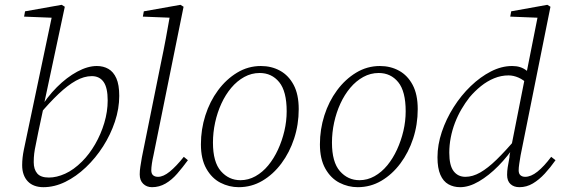

<svg xmlns="http://www.w3.org/2000/svg" viewBox="-20 -764 2328 797"><path d="M160 13Q140 13 123.5 7Q107 1 95.5 -11Q84 -23 78 -40Q72 -57 72 -78Q72 -109 79 -142.5Q86 -176 94 -214L197 -703L206 -690L80 -695L84 -717L236 -744L249 -736L163 -333L162 -324L139 -216Q133 -184 128.5 -163.5Q124 -143 122 -126.5Q120 -110 120 -91Q120 -61 134.5 -44Q149 -27 183 -27Q215 -27 250.5 -43Q286 -59 321 -94Q351 -124 375 -165.5Q399 -207 413 -254Q427 -301 427 -347Q427 -400 410 -424Q393 -448 361 -448Q329 -448 295 -429Q261 -410 223 -374Q185 -338 143 -288L135 -306H142Q175 -361 216 -402Q257 -443 300.5 -466.5Q344 -490 382 -490Q409 -490 430 -478Q451 -466 463 -439Q475 -412 475 -366Q475 -313 457 -259Q439 -205 408 -156.5Q377 -108 336.5 -69.5Q296 -31 251 -9Q206 13 160 13Z M611 13Q589 13 574.5 -1Q560 -15 560 -40Q560 -56 562.5 -71.5Q565 -87 569 -111L648 -502Q659 -554 668.5 -605Q678 -656 687 -708L699 -690L573 -695L577 -717L729 -744L742 -736L617 -119Q613 -102 610.5 -85Q608 -68 608 -57Q608 -43 615.5 -36.5Q623 -30 636 -30Q658 -30 684.5 -51.5Q711 -73 743 -113L760 -99Q738 -69 715.5 -43Q693 -17 667 -2Q641 13 611 13Z M971 13Q931 13 895 -5.5Q859 -24 836.5 -64Q814 -104 814 -165Q814 -227 832.5 -285Q851 -343 885 -389Q919 -435 964.5 -462.5Q1010 -490 1063 -490Q1107 -490 1142.5 -470.5Q1178 -451 1199 -411.5Q1220 -372 1220 -311Q1220 -247 1201 -189Q1182 -131 1148 -85.5Q1114 -40 1069 -13.5Q1024 13 971 13ZM978 -16Q1011 -16 1040.5 -32.5Q1070 -49 1093.5 -77.5Q1117 -106 1134 -143Q1151 -180 1160.5 -220.5Q1170 -261 1170 -302Q1170 -385 1139 -423Q1108 -461 1058 -461Q1024 -461 994 -444.5Q964 -428 940 -399.5Q916 -371 899 -334Q882 -297 873 -255.5Q864 -214 864 -172Q864 -91 897 -53.5Q930 -16 978 -16Z M1465 13Q1425 13 1389 -5.5Q1353 -24 1330.5 -64Q1308 -104 1308 -165Q1308 -227 1326.5 -285Q1345 -343 1379 -389Q1413 -435 1458.5 -462.5Q1504 -490 1557 -490Q1601 -490 1636.5 -470.5Q1672 -451 1693 -411.5Q1714 -372 1714 -311Q1714 -247 1695 -189Q1676 -131 1642 -85.5Q1608 -40 1563 -13.5Q1518 13 1465 13ZM1472 -16Q1505 -16 1534.5 -32.5Q1564 -49 1587.5 -77.5Q1611 -106 1628 -143Q1645 -180 1654.5 -220.5Q1664 -261 1664 -302Q1664 -385 1633 -423Q1602 -461 1552 -461Q1518 -461 1488 -444.5Q1458 -428 1434 -399.5Q1410 -371 1393 -334Q1376 -297 1367 -255.5Q1358 -214 1358 -172Q1358 -91 1391 -53.5Q1424 -16 1472 -16Z M1890 13Q1863 13 1841.5 1Q1820 -11 1808 -38.5Q1796 -66 1796 -111Q1796 -163 1814 -216.5Q1832 -270 1863 -319Q1894 -368 1934 -406.5Q1974 -445 2018 -467.5Q2062 -490 2106 -490Q2124 -490 2138.5 -485.5Q2153 -481 2166 -471Q2179 -461 2192 -445L2173 -413Q2153 -433 2132 -442Q2111 -451 2091 -451Q2060 -451 2031 -439Q2002 -427 1976.5 -406.5Q1951 -386 1929 -360Q1911 -337 1895.5 -310.5Q1880 -284 1868.5 -254Q1857 -224 1851 -192.5Q1845 -161 1845 -130Q1845 -77 1863 -53.5Q1881 -30 1912 -30Q1942 -30 1973.5 -48Q2005 -66 2041.5 -101.5Q2078 -137 2122 -189L2132 -165H2121Q2088 -115 2048.5 -75Q2009 -35 1968 -11Q1927 13 1890 13ZM2136 13Q2113 13 2099 0Q2085 -13 2085 -38Q2085 -54 2087.5 -69.5Q2090 -85 2095 -112V-118L2159 -442L2165 -458L2214 -705L2224 -690L2098 -695L2102 -717L2252 -744L2265 -736L2141 -119Q2138 -101 2135.5 -84.5Q2133 -68 2133 -57Q2133 -43 2140.5 -36.5Q2148 -30 2160 -30Q2184 -30 2211 -51.5Q2238 -73 2268 -113L2286 -99Q2265 -69 2241.5 -43.5Q2218 -18 2192 -2.5Q2166 13 2136 13Z"/></svg>

Font: Source Serif 4 18pt Light
Style: Italic
Weight: 300
Italic angle: -12°
Designer: Frank Grießhammer
Foundry: Adobe Systems Incorporated
Version: Version 4.004;hotconv 1.0.116;makeotfexe 2.5.65601